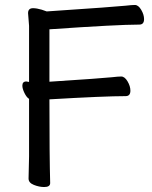

<svg xmlns="http://www.w3.org/2000/svg" viewBox="-20 -738 613 773"><path d="M158 15Q138 15 116.5 6.5Q95 -2 95 -19L97 -108V-340Q87 -346 78.5 -363.5Q70 -381 70 -393Q70 -410 86 -410L97 -408V-634L93 -685Q93 -705 113 -705Q128 -705 148 -699L168 -692Q450 -711 485 -715Q511 -718 523 -718Q537 -718 548.5 -698.5Q560 -679 560 -661Q560 -639 541 -639Q453 -639 179 -620V-409Q394 -423 430 -427Q456 -430 468 -430Q482 -430 493.5 -410.5Q505 -391 505 -373Q505 -351 486 -351Q401 -351 179 -338Q179 -107 182 -1Q182 15 158 15Z"/></svg>

Font: LXGW WenKai Medium
Style: Regular
Weight: 500
Designer: LXGW / Fontworks Inc.
Foundry: LXGW / Fontworks Inc.
Version: Version 1.501; October 10, 2024